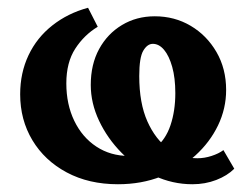

<svg xmlns="http://www.w3.org/2000/svg" viewBox="-20 -461 642 495"><path d="M284 14Q209 14 152 -16.5Q95 -47 63.5 -99.5Q32 -152 32 -218Q32 -273 53.5 -318.5Q75 -364 115 -395.5Q155 -427 207 -441L232 -392Q197 -371 174 -335.5Q151 -300 151 -246Q151 -192 171.5 -149.5Q192 -107 228.5 -83Q265 -59 312 -59Q354 -59 380.5 -80Q407 -101 419.5 -138Q432 -175 432 -221Q432 -260 424 -288.5Q416 -317 403 -332.5Q390 -348 374 -348Q360 -348 349.5 -330.5Q339 -313 339 -265Q339 -195 360 -148Q381 -101 415 -77Q449 -53 489 -53Q507 -53 525.5 -59Q544 -65 556 -74L584 -26Q566 -8 537.5 3Q509 14 476 14Q425 14 377.5 -8Q330 -30 293.5 -67Q257 -104 235.5 -149.5Q214 -195 214 -242Q214 -295 235.5 -334.5Q257 -374 294.5 -396.5Q332 -419 379 -419Q430 -419 471.5 -394.5Q513 -370 538 -327Q563 -284 563 -229Q563 -181 542 -137.5Q521 -94 483.5 -60Q446 -26 395.5 -6Q345 14 284 14Z"/></svg>

Font: Ysabeau Infant ExtraBold
Style: Regular
Weight: 800
Designer: Christian Thalmann (Catharsis Fonts)
Version: Version 2.001;gftools[0.9.30]; featfreeze: ss01,ss02,lnum